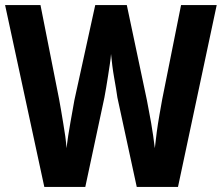

<svg xmlns="http://www.w3.org/2000/svg" viewBox="-20 -734 872 754"><path d="M831 -714 679 0H517L441 -351Q439 -366 435.5 -387Q432 -408 428 -430.5Q424 -453 421 -477Q418 -501 416 -522Q415 -505 411.5 -483Q408 -461 404.5 -437Q401 -413 397 -390.5Q393 -368 390 -351L315 0H154L0 -714H139L212 -345Q216 -325 220 -300Q224 -275 228.5 -249Q233 -223 236.5 -198Q240 -173 241 -152Q244 -176 248 -202Q252 -228 256.5 -253Q261 -278 265 -300.5Q269 -323 272 -340L354 -714H478L557 -340Q560 -323 564.5 -300Q569 -277 573.5 -251.5Q578 -226 581.5 -201Q585 -176 588 -152Q591 -181 595.5 -214.5Q600 -248 606 -282Q612 -316 617 -344L691 -714Z"/></svg>

Font: Noto Sans Condensed
Style: Regular
Weight: 400
Width: 3
Version: Version 2.013